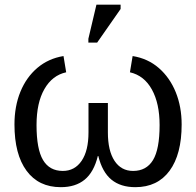

<svg xmlns="http://www.w3.org/2000/svg" viewBox="-20 -773 821 803"><path d="M431.2 -219.2Q431.2 -142.6 459 -100.3Q486.8 -58.1 536.6 -58.1Q592.3 -58.1 619.9 -103.5Q647.5 -148.9 647.5 -250Q647.5 -340.3 615.2 -398.7Q583 -457 523.4 -470.7L534.7 -538.6Q598.6 -528.3 644.5 -488.3Q690.4 -448.2 715.1 -387.2Q739.7 -326.2 739.7 -252.4Q739.7 -127.4 689.2 -58.8Q638.7 9.8 545.9 9.8Q484.4 9.8 446 -21.7Q407.7 -53.2 391.1 -120.6H389.2Q372.6 -53.2 334.2 -21.7Q295.9 9.8 234.4 9.8Q141.6 9.8 91.1 -58.8Q40.5 -127.4 40.5 -252.4Q40.5 -328.6 65.4 -389.4Q90.3 -450.2 136.5 -489.3Q182.6 -528.3 245.6 -538.6L256.8 -470.7Q198.7 -458 165.8 -400.6Q132.8 -343.3 132.8 -250Q132.8 -149.4 159.9 -103.8Q187 -58.1 242.7 -58.1Q292.5 -58.1 321.3 -100.3Q350.1 -142.6 350.1 -219.2V-342.3H431.2ZM484.4 -735.4 386.2 -594.7H349.6V-610.8L383.3 -753.4H484.4Z"/></svg>

Font: Arimo
Style: Regular
Weight: 400
Designer: Steve Matteson
Foundry: Monotype Imaging Inc.
Version: Version 1.33